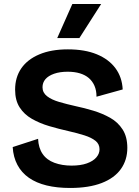

<svg xmlns="http://www.w3.org/2000/svg" viewBox="-20 -919 692 953"><path d="M328 14Q263 14 211.5 1.5Q160 -11 123.5 -36.5Q87 -62 66.5 -100.5Q46 -139 43 -189L169 -230Q171 -185 191.5 -155Q212 -125 250 -111Q288 -97 335 -97Q380 -97 411 -108Q442 -119 458 -137.5Q474 -156 474 -178Q474 -204 454 -220Q434 -236 399.5 -247Q365 -258 321 -268Q272 -279 224.5 -293Q177 -307 138.5 -329Q100 -351 77.5 -386Q55 -421 55 -474Q55 -535 85.5 -579.5Q116 -624 175 -649Q234 -674 317 -674Q401 -674 460.5 -649.5Q520 -625 553 -580.5Q586 -536 589 -475L459 -439Q459 -470 449 -493Q439 -516 421 -531.5Q403 -547 376.5 -555Q350 -563 316 -563Q277 -563 248.5 -553Q220 -543 205.5 -526Q191 -509 191 -486Q191 -459 213.5 -441.5Q236 -424 273.5 -413Q311 -402 356 -392Q399 -383 443.5 -369.5Q488 -356 526.5 -334.5Q565 -313 588.5 -276.5Q612 -240 612 -185Q612 -125 580 -80Q548 -35 484.5 -10.5Q421 14 328 14ZM374 -730H264L339 -899H482Z"/></svg>

Font: Bricolage Grotesque 96pt ExtraBold
Style: Bold
Weight: 700
Version: Version 1.001;gftools[0.9.33.dev8+g029e19f]